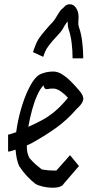

<svg xmlns="http://www.w3.org/2000/svg" viewBox="-20 -866 445 902"><path d="M228 16Q204 16 181 10.5Q158 5 147 -2Q129 -15 107 -38.5Q85 -62 74 -81L72 -82Q64 -97 59.5 -118Q55 -139 53 -163Q42 -159 33 -156.5Q24 -154 20 -154H18V-234H20Q23 -234 33.5 -237.5Q44 -241 56 -245Q63 -298 78 -351Q93 -404 113.5 -446.5Q134 -489 155 -508Q163 -515 173 -519Q183 -523 199 -527Q216 -530 230 -530Q252 -530 274 -515.5Q296 -501 316 -480.5Q336 -460 351 -442Q378 -412 369 -391Q364 -378 354.5 -368.5Q345 -359 340 -354Q294 -301 241 -263.5Q188 -226 126 -192Q122 -190 106 -183Q106 -164 108 -153Q110 -142 115 -131Q114 -127 131.5 -109Q149 -91 169 -76L177 -70Q182 -69 197 -67Q212 -65 228 -65H245L309 -137L351 -86L277 0H278Q265 16 228 16ZM113 -270Q146 -285 175.5 -300.5Q205 -316 235 -340.5Q265 -365 298 -405L299 -407Q286 -422 266.5 -436Q247 -450 230 -450Q225 -450 217 -449.5Q209 -449 207 -448Q194 -445 189 -452.5Q184 -460 185 -466Q169 -450 155 -419Q141 -388 130.5 -349Q120 -310 113 -270ZM321 -592Q321 -629 316.5 -665.5Q312 -702 301 -733Q299 -741 298.5 -749Q298 -757 298 -765Q291 -758 284.5 -747Q278 -736 273 -727Q266 -716 252.5 -702Q239 -688 227 -674Q207 -650 199 -637Q191 -624 183 -599L135 -621Q150 -667 162.5 -685Q175 -703 189 -719Q208 -742 217.5 -751.5Q227 -761 233 -769Q236 -772 243 -784Q250 -796 258.5 -809Q267 -822 274 -826Q276 -828 285 -837Q294 -846 308 -846Q326 -846 337.5 -828.5Q349 -811 349 -788Q349 -769 349 -768.5Q349 -768 348 -783Q349 -772 348 -760.5Q347 -749 351 -738Q361 -710 366 -671.5Q371 -633 371 -592Z"/></svg>

Font: Syne Tactile
Style: Regular
Weight: 400
Designer: Lucas Descroix
Foundry: Bonjour Monde
Version: Version 2.100; ttfautohint (v1.8.3)